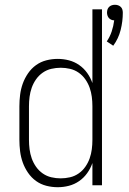

<svg xmlns="http://www.w3.org/2000/svg" viewBox="-20 -774 540 802"><path d="M453 -583 426 -601Q439 -620 446.5 -642.5Q454 -665 457 -689Q451 -689 445 -691.5Q439 -694 435 -698.5Q431 -703 429 -709Q427 -715 427 -721Q427 -728 429 -734.5Q431 -741 436 -745.5Q441 -750 447 -752Q453 -754 460 -754Q467 -754 473 -752Q479 -750 484 -745.5Q489 -741 491 -734.5Q493 -728 493 -721Q493 -685 484 -649Q475 -613 453 -583ZM221 8Q197 8 173.5 2Q150 -4 130.5 -18Q111 -32 97 -52.5Q83 -73 75 -95.5Q67 -118 64 -142Q61 -166 61 -190V-330Q61 -354 64 -378Q67 -402 75 -424.5Q83 -447 97 -467.5Q111 -488 130.5 -502Q150 -516 173.5 -522Q197 -528 221 -528Q245 -528 268 -522Q291 -516 310.5 -502.5Q330 -489 344 -469.5Q358 -450 366 -427V-735H406V0H366V-93Q358 -70 344 -50.5Q330 -31 310.5 -17.5Q291 -4 268 2Q245 8 221 8ZM233 -29Q253 -29 272.5 -33.5Q292 -38 308.5 -49.5Q325 -61 336.5 -77.5Q348 -94 354.5 -112.5Q361 -131 363.5 -150.5Q366 -170 366 -190V-330Q366 -350 363.5 -369.5Q361 -389 354.5 -407.5Q348 -426 336.5 -442.5Q325 -459 308.5 -470.5Q292 -482 272.5 -486.5Q253 -491 234 -491Q214 -491 194.5 -486.5Q175 -482 158.5 -470.5Q142 -459 130.5 -442.5Q119 -426 112.5 -407.5Q106 -389 103.5 -369.5Q101 -350 101 -330V-190Q101 -170 103.5 -150.5Q106 -131 112.5 -112.5Q119 -94 130.5 -77.5Q142 -61 158.5 -49.5Q175 -38 194.5 -33.5Q214 -29 233 -29Z"/></svg>

Font: Iosevka Term Curly Extralight
Style: Regular
Weight: 200
Designer: Belleve Invis
Foundry: Belleve Invis
Version: Version 32.3.0